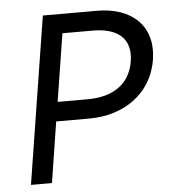

<svg xmlns="http://www.w3.org/2000/svg" viewBox="-46 -622 588 664"><g transform="rotate(-5 248.0 -290.0)"><path d="M35 0H108L141 -211H256C374 -211 474 -276 493 -395C511 -510 436 -580 315 -580H127ZM152 -278 189 -513H294C379 -513 429 -476 416 -395C403 -315 341 -278 257 -278Z"/></g></svg>

Font: Charger Sport
Style: Obl
Weight: 400
Designer: Jasper
Foundry: Cannot Into Space Fonts
Version: Version 1.1